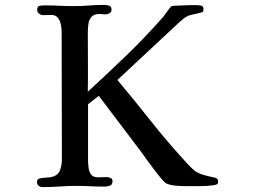

<svg xmlns="http://www.w3.org/2000/svg" viewBox="-20 -759 1040 785"><path d="M872 -18Q872 -8 868 -6Q864 -4 855 -2Q827 2 797 2Q767 2 738 2Q721 2 697.5 0Q674 -2 658 -10Q652 -14 638 -30.5Q624 -47 608 -68.5Q592 -90 578 -109Q564 -128 558 -137L384 -367L340 -333Q340 -277 340 -220Q340 -163 340 -106Q340 -91 342 -74Q344 -57 352.5 -45.5Q361 -34 382 -34Q390 -34 398.5 -34.5Q407 -35 416 -35Q424 -35 432 -31.5Q440 -28 440 -18Q440 -4 429.5 0Q419 4 408 4Q379 4 350.5 2.5Q322 1 293 1Q258 1 223.5 3.5Q189 6 154 6Q144 6 137.5 0Q131 -6 131 -15Q131 -26 141.5 -29Q152 -32 164.5 -32.5Q177 -33 184 -34Q215 -39 224 -60Q233 -81 233 -109Q233 -240 232.5 -370Q232 -500 232 -630Q232 -644 228.5 -660Q225 -676 216 -687Q207 -698 189 -698Q181 -698 172.5 -697.5Q164 -697 156 -697Q148 -697 140 -703Q132 -709 132 -717Q132 -733 141 -735Q150 -737 163 -737Q192 -737 221.5 -735.5Q251 -734 281 -734Q312 -734 343 -736.5Q374 -739 405 -739Q415 -739 425.5 -736Q436 -733 436 -720Q436 -709 427 -704.5Q418 -700 409 -700Q404 -700 398.5 -701Q393 -702 388 -702Q365 -702 354.5 -690.5Q344 -679 341.5 -661.5Q339 -644 339 -626Q339 -565 339.5 -505Q340 -445 339 -384Q420 -458 498.5 -534Q577 -610 649 -692Q652 -696 658.5 -705.5Q665 -715 672 -723.5Q679 -732 680 -733Q682 -735 696 -735.5Q710 -736 727.5 -737Q745 -738 761 -738Q777 -738 784 -738Q792 -738 802 -736Q812 -734 812 -723Q812 -720 811.5 -716.5Q811 -713 809 -711Q808 -709 795.5 -706Q783 -703 769.5 -700Q756 -697 751 -695Q741 -691 731.5 -683.5Q722 -676 713 -668L460 -432Q524 -356 586 -277.5Q648 -199 714 -125Q729 -109 744 -92Q759 -75 776 -61Q791 -50 811.5 -44Q832 -38 848.5 -35Q865 -32 868 -28Q872 -24 872 -18Z"/></svg>

Font: Kaisei Tokumin Medium
Style: Regular
Weight: 500
Designer: Font-Kai, 金井和夫
Foundry: KAZUO KANAI
Version: Version 5.003